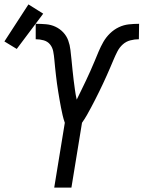

<svg xmlns="http://www.w3.org/2000/svg" viewBox="-91 -851 651 871"><path d="M155 0 203 -294Q197 -311 193 -328.5Q189 -346 185.5 -364Q182 -382 179 -399.5Q176 -417 173 -435.5Q170 -454 167.5 -472Q165 -490 163 -508Q161 -526 159 -544.5Q157 -563 155.5 -581Q154 -599 150.5 -617.5Q147 -636 136 -649.5Q125 -663 107.5 -668Q90 -673 71 -673V-743Q95 -743 118 -741Q141 -739 161 -729.5Q181 -720 196 -704Q211 -688 218.5 -667.5Q226 -647 228.5 -624.5Q231 -602 233.5 -579Q236 -556 238 -533.5Q240 -511 243 -488.5Q246 -466 249 -443.5Q252 -421 257 -399Q267 -420 278 -442Q289 -464 299 -485.5Q309 -507 319 -529Q329 -551 338 -573Q347 -595 356.5 -617.5Q366 -640 378 -661Q390 -682 408 -699.5Q426 -717 448 -727.5Q470 -738 493.5 -740.5Q517 -743 540 -743L539 -673Q520 -673 500.5 -668Q481 -663 466 -649.5Q451 -636 441.5 -617.5Q432 -599 424.5 -581Q417 -563 409 -544.5Q401 -526 393 -508Q385 -490 376.5 -472Q368 -454 359 -435.5Q350 -417 341 -399.5Q332 -382 322.5 -364Q313 -346 303 -328.5Q293 -311 281 -294L233 0ZM-15 -629 -71 -663 38 -831 105 -789Z"/></svg>

Font: Iosevka SS18
Style: Italic
Weight: 400
Italic angle: -9°
Monospace: yes
Designer: Belleve Invis
Foundry: Belleve Invis
Version: Version 25.1.1; ttfautohint (v1.8.4)